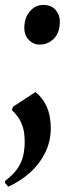

<svg xmlns="http://www.w3.org/2000/svg" viewBox="-41 -496 273 762"><path d="M-8.5 245 -21 230V222Q13 196.5 29.8 170.8Q46.5 145 51.8 119Q57 93 57 66.5Q57 30.5 49 6.5Q41 -17.5 29.2 -33Q17.5 -48.5 6.5 -58.5L10 -72L99.5 -130.5Q127 -110 143.8 -74Q160.5 -38 160.5 12.5Q160.5 67 137.2 112.2Q114 157.5 75.5 191.2Q37 225 -8.5 245ZM55.5 -385Q55.5 -425.5 77.5 -451Q99.5 -476.5 131 -476.5Q162 -476.5 179.2 -457Q196.5 -437.5 196.5 -411Q196.5 -366.5 173 -342.8Q149.5 -319 115 -319Q92 -319 73.8 -337Q55.5 -355 55.5 -385Z"/></svg>

Font: Merriweather 144pt Black
Style: Italic
Weight: 900
Italic angle: -7.8°
Version: Version 2.101